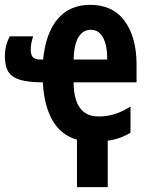

<svg xmlns="http://www.w3.org/2000/svg" viewBox="-21 -576 617 793"><path d="M297 1Q231 -18 196 -78.5Q161 -139 156 -236Q96 -236 61.5 -246.5Q27 -257 13 -280.5Q-1 -304 -1 -344Q-1 -386 19 -426H116Q106 -397 106 -371Q106 -349 115 -339.5Q124 -330 146 -330H157Q168 -440 217.5 -498Q267 -556 352 -556Q445 -556 494 -489Q543 -422 543 -309V-236H283Q284 -95 386 -95Q421 -95 452 -104.5Q483 -114 518 -136V-28Q474 -1 424 5V197H297ZM354 -453Q323 -453 304 -424Q285 -395 283 -330H422Q422 -389 404.5 -421Q387 -453 354 -453Z"/></svg>

Font: Noto Sans ExtraCondensed
Style: Bold
Weight: 700
Width: 2
Designer: Monotype Design Team
Foundry: Monotype Imaging Inc.
Version: Version 2.013; ttfautohint (v1.8.4.7-5d5b)